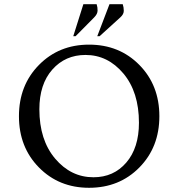

<svg xmlns="http://www.w3.org/2000/svg" viewBox="-20 -882 847 912"><path d="M403 10Q260 10 165 -86.5Q70 -183 70 -330Q70 -477 165 -573.5Q260 -670 403 -670Q547 -670 642 -573.5Q737 -477 737 -330Q737 -183 642 -86.5Q547 10 403 10ZM424 -40Q520 -40 580 -110Q640 -180 640 -299Q640 -445 566 -533Q492 -621 386 -621Q290 -621 228.5 -551.5Q167 -482 167 -363Q167 -217 242 -128.5Q317 -40 424 -40ZM328 -710 376 -862H439Q444 -847 443.5 -831Q443 -815 427 -799L339 -710ZM442 -710 500 -862H563Q568 -847 568 -830.5Q568 -814 551 -799L453 -710Z"/></svg>

Font: Spectral
Style: Regular
Weight: 400
Designer: Jean-Baptiste Levee
Foundry: Production Type
Version: Version 1.002